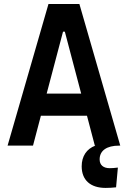

<svg xmlns="http://www.w3.org/2000/svg" viewBox="-20 -713 626 940"><path d="M497.1 207C512.2 207 530.8 206.1 548.3 204.1L557.1 107.4C542.5 109.4 528.3 110.4 517.1 110.4C485.8 110.4 467.8 94.7 467.8 67.4C467.8 24.4 502.4 0 562.5 0H568.8L368.7 -693.4H217.3L17.1 0H141.6L180.2 -146.5H405.8L444.3 0H446.8C404.3 15.6 379.9 51.8 379.9 101.1C379.9 168.5 422.4 207 497.1 207ZM208.5 -254.9 288.6 -558.1H297.4L377.4 -254.9Z"/></svg>

Font: Cascadia Code PL SemiBold
Style: Regular
Weight: 600
Monospace: yes
Designer: Aaron Bell
Foundry: Saja Typeworks
Version: Version 2404.023